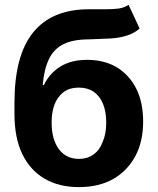

<svg xmlns="http://www.w3.org/2000/svg" viewBox="-20 -766 654 797"><path d="M513.7 -746.1Q525.4 -720.7 559.6 -647.5Q537.1 -627.9 508.8 -619.1Q480.5 -609.4 441.4 -606.4Q403.3 -604.5 347.7 -602.5Q284.2 -602.5 244.1 -583Q204.1 -563.5 183.6 -521.5Q163.1 -479.5 157.2 -413.1Q159.2 -413.1 162.1 -413.1Q186.5 -462.9 231.4 -490.2Q276.4 -517.6 341.8 -517.6Q411.1 -517.6 463.9 -487.3Q515.6 -456.1 544.9 -399.4Q574.2 -341.8 574.2 -261.7Q574.2 -178.7 542 -118.2Q508.8 -56.6 449.2 -22.5Q389.6 10.7 307.6 10.7Q224.6 10.7 165 -24.4Q105.5 -58.6 72.3 -127Q40 -194.3 40 -293.9Q40 -308.6 40 -338.9Q40 -535.2 117.2 -630.9Q193.4 -725.6 342.8 -727.5Q382.8 -727.5 415 -727.5Q448.2 -727.5 472.7 -730.5Q497.1 -734.4 513.7 -746.1ZM308.6 -106.4Q342.8 -106.4 368.2 -125Q393.6 -142.6 406.2 -176.8Q420.9 -210 420.9 -256.8Q420.9 -303.7 407.2 -335.9Q393.6 -368.2 368.2 -385.7Q342.8 -402.3 307.6 -402.3Q281.2 -402.3 260.7 -393.6Q239.3 -383.8 224.6 -364.3Q210 -346.7 202.1 -319.3Q194.3 -292 194.3 -256.8Q194.3 -187.5 224.6 -146.5Q254.9 -106.4 308.6 -106.4Z"/></svg>

Font: DeepSea
Style: Bold
Weight: 700
Designer: Stem
Version: Version 3.019;git-0a5106e0b